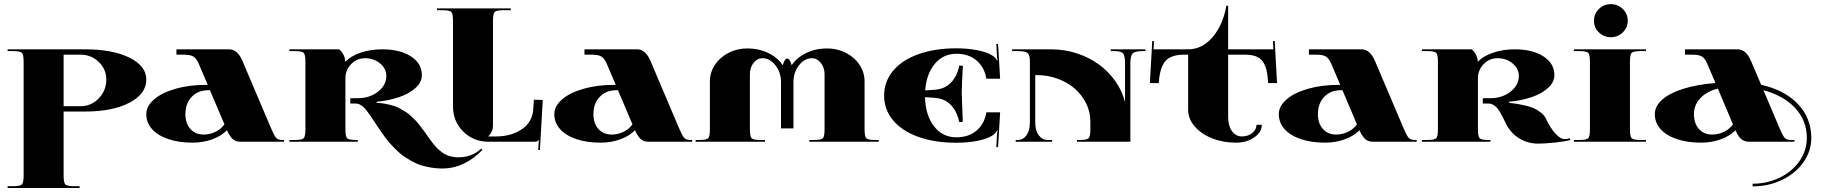

<svg xmlns="http://www.w3.org/2000/svg" viewBox="-20 -697 8969 944"><path d="M292.8 -428.3V-174.8H375.9Q428.3 -174.8 465.5 -213.3Q502.6 -251.7 502.6 -305.9Q502.6 -356.6 465.5 -392.5Q428.3 -428.3 375.9 -428.3ZM17.5 -454.5H397.7Q533.2 -454.5 616.3 -413.7Q699.3 -372.8 699.3 -305.9Q699.3 -235.1 616.3 -191.9Q533.2 -148.6 397.7 -148.6H292.8V166.1Q292.8 201.5 301.4 210Q309.9 218.5 345.3 218.5H371.5V227.3H17.5V218.5H43.7Q79.1 218.5 87.6 210Q96.2 201.5 96.2 166.1V-393.4Q96.2 -428.8 87.6 -437.3Q79.1 -445.8 43.7 -445.8H17.5Z M847.5 -428.3V-454.5H1105.8Q1147.7 -454.5 1171.8 -398.2L1311.2 -69.9Q1327.4 -31.5 1337 -20.1Q1346.6 -8.7 1368.4 -8.7H1376.7V0H1162.2Q1147.7 0 1136.4 -5.2Q1125 -10.5 1117.1 -20.5Q1109.3 -30.6 1104.9 -38Q1100.5 -45.5 1096.2 -56.8Q1069.1 -28.8 1024 -12.2Q979 4.4 926.6 4.4Q859.3 4.4 807.5 -13.1Q755.7 -30.6 727.5 -62.3Q699.3 -94 699.3 -135.5Q699.3 -174.8 736.9 -207.8Q774.5 -240.8 842 -260.3Q909.5 -279.7 992.1 -279.7H1001.3L956.7 -384.6Q945.4 -410.8 929.9 -419.6Q914.3 -428.3 882 -428.3ZM1083.5 -85.7 1012.2 -253.5H1005.2Q954.1 -253.5 922.9 -221.2Q891.6 -188.8 891.6 -135.5Q891.6 -90.5 916.1 -62.9Q940.6 -35.4 980.8 -35.4Q1011.8 -35.4 1039.6 -49Q1067.3 -62.5 1083.5 -85.7Z M1481.6 -61.2V-393.4Q1481.6 -428.8 1473.1 -437.3Q1464.6 -445.8 1429.2 -445.8H1403V-454.5H1647.7Q1674.8 -431.8 1677.9 -393.8Q1705 -421.8 1753.5 -438.2Q1802 -454.5 1859.3 -454.5Q1947.1 -454.5 2000.7 -419.6Q2054.2 -384.6 2054.2 -327.8Q2054.2 -292.8 2022.5 -264.2Q1990.8 -235.6 1941.2 -219Q1891.6 -202.4 1831.7 -196.7V-191.4Q1854.5 -190.6 1875.7 -186.4Q1896.9 -182.3 1913.7 -177.2Q1930.5 -172.2 1947.1 -163Q1963.7 -153.8 1975.7 -146.2Q1987.8 -138.5 2001.3 -125.9Q2014.9 -113.2 2023.4 -104.5Q2031.9 -95.7 2043.7 -80.6Q2055.5 -65.6 2061.6 -57Q2067.7 -48.5 2079.1 -32.8Q2089.6 -17.5 2096.4 -8.3Q2103.1 0.9 2113.6 14Q2124.1 27.1 2132.4 34.7Q2140.7 42.4 2152.5 51.4Q2164.3 60.3 2175.7 65.1Q2187.1 69.9 2201.5 73.2Q2215.9 76.5 2231.6 76.5Q2301.6 76.5 2345.3 34.1L2352.3 39.8Q2262.7 131.6 2154.7 131.6Q2125.4 131.6 2097.7 126.7Q2069.9 121.9 2047.2 114.5Q2024.5 107.1 2002.2 94.2Q1979.9 81.3 1962.8 69.3Q1945.8 57.3 1927.7 39.3Q1909.5 21.4 1897.3 7.6Q1885.1 -6.1 1870 -26.7Q1854.9 -47.2 1846.2 -60.1Q1837.4 -73 1824.7 -92.7Q1811.2 -113.2 1804.2 -123.7Q1797.2 -134.2 1786.1 -148.8Q1774.9 -163.5 1767.3 -170.5Q1759.6 -177.4 1750 -182.7Q1740.4 -187.9 1731.2 -187.9H1702.4V-214.2H1739.5Q1797.2 -214.2 1838.3 -246.1Q1879.4 -278 1879.4 -323.4Q1879.4 -359.7 1848.6 -385.3Q1817.7 -410.8 1774.5 -410.8Q1736.9 -410.8 1709.4 -384.6Q1681.8 -358.4 1678.3 -319.9V-61.2Q1678.3 -25.8 1686.8 -17.3Q1695.4 -8.7 1730.8 -8.7H1739.5V0H1403V-8.7H1429.2Q1464.6 -8.7 1473.1 -17.3Q1481.6 -25.8 1481.6 -61.2Z M2207.2 -174.8V-594.4Q2207.2 -629.8 2198.6 -638.3Q2190.1 -646.9 2154.7 -646.9H2128.5V-655.6H2491.3V-646.9H2456.3Q2420.9 -646.9 2412.4 -638.3Q2403.8 -629.8 2403.8 -594.4V-78.7Q2403.8 -49.8 2382 -28V-26.2H2418.7Q2494.3 -26.2 2547 -62.5Q2599.7 -98.8 2602.3 -166.1L2604.9 -206.7L2648.6 -205.4L2634.6 40.6L2625.9 40.2L2629.4 -8.7H2628.9Q2623.7 -3.5 2618.9 -1.7Q2614.1 0 2602.7 0H2382Q2308.6 0 2257.9 -49.8Q2207.2 -99.7 2207.2 -174.8Z M2853.6 -428.3V-454.5H3111.9Q3153.8 -454.5 3177.9 -398.2L3317.3 -69.9Q3333.5 -31.5 3343.1 -20.1Q3352.7 -8.7 3374.6 -8.7H3382.9V0H3168.3Q3153.8 0 3142.5 -5.2Q3131.1 -10.5 3123.3 -20.5Q3115.4 -30.6 3111 -38Q3106.6 -45.5 3102.3 -56.8Q3075.2 -28.8 3030.2 -12.2Q2985.1 4.4 2932.7 4.4Q2865.4 4.4 2813.6 -13.1Q2761.8 -30.6 2733.6 -62.3Q2705.4 -94 2705.4 -135.5Q2705.4 -174.8 2743 -207.8Q2780.6 -240.8 2848.1 -260.3Q2915.6 -279.7 2998.3 -279.7H3007.4L2962.8 -384.6Q2951.5 -410.8 2936 -419.6Q2920.5 -428.3 2888.1 -428.3ZM3089.6 -85.7 3018.4 -253.5H3011.4Q2960.2 -253.5 2929 -221.2Q2897.7 -188.8 2897.7 -135.5Q2897.7 -90.5 2922.2 -62.9Q2946.7 -35.4 2986.9 -35.4Q3017.9 -35.4 3045.7 -49Q3073.4 -62.5 3089.6 -85.7Z M3470.3 -61.2V-297.2Q3470.3 -340.9 3495 -378.3Q3519.7 -415.6 3562.1 -437.3Q3604.5 -458.9 3654.3 -458.9Q3710.7 -458.9 3757.4 -436.2Q3804.2 -413.5 3828.7 -375.9Q3837.8 -409.1 3850.5 -409.1Q3863.2 -409.1 3872.4 -376.3Q3896.9 -413.5 3943.6 -436.2Q3990.4 -458.9 4046.3 -458.9Q4096.2 -458.9 4138.8 -437.3Q4181.4 -415.6 4206.1 -378.3Q4230.8 -340.9 4230.8 -297.2V-61.2Q4230.8 -25.8 4239.3 -17.3Q4247.8 -8.7 4283.2 -8.7H4300.7V0H3959.4V-8.7H3981.6Q4017 -8.7 4025.6 -17.3Q4034.1 -25.8 4034.1 -61.2V-332.2Q4034.1 -364.5 4015.7 -387.7Q3997.4 -410.8 3972 -410.8Q3935.8 -410.8 3908.4 -376.1Q3881.1 -341.3 3881.1 -292.8V-65.6H3819.9V-292.8Q3819.9 -341.3 3792.4 -376.1Q3764.9 -410.8 3728.6 -410.8Q3703.2 -410.8 3685.1 -387.9Q3667 -364.9 3667 -332.2V-61.2Q3667 -25.8 3675.5 -17.3Q3684 -8.7 3719.4 -8.7H3741.3V0H3400.3V-8.7H3417.8Q3453.2 -8.7 3461.8 -17.3Q3470.3 -25.8 3470.3 -61.2Z M4326.9 -227.3Q4326.9 -295.9 4370.8 -348.8Q4414.8 -401.7 4495.4 -430.5Q4576 -459.4 4680.9 -459.4Q4738.6 -459.4 4786.1 -450Q4833.5 -440.6 4858.4 -424.4Q4877.6 -411.7 4881.6 -399.5L4885.1 -400.3Q4882 -410.8 4881.6 -424.8L4878.5 -480.8L4887.2 -481.2L4897.3 -309.9H4829.5L4829.1 -312.5Q4819.9 -366.7 4781.2 -399.7Q4742.6 -432.7 4682.3 -432.7Q4618 -432.7 4576.5 -383.5Q4535 -334.4 4528.8 -252.6L4575.2 -255.7Q4625.4 -259.2 4655.8 -291.1Q4686.2 -323 4696.7 -374.6L4714.2 -373.7Q4708.5 -276.7 4708.5 -237.3L4713.7 -97.9L4696.2 -97Q4685.8 -148.6 4655.6 -180.5Q4625.4 -212.4 4575.2 -215.9L4528 -219.4Q4530.2 -130.2 4572.3 -76Q4614.5 -21.9 4682.3 -21.9Q4742.6 -21.9 4781.2 -54.9Q4819.9 -87.8 4829.1 -142L4829.5 -144.7H4897.3L4887.2 26.7L4878.5 26.2L4881.6 -29.7Q4882 -43.7 4885.1 -54.2L4881.6 -55.1Q4877.6 -42.8 4858.4 -30.2Q4833.5 -14 4786.1 -4.6Q4738.6 4.8 4680.9 4.8Q4576 4.8 4495.4 -24Q4414.8 -52.9 4370.8 -105.6Q4326.9 -158.2 4326.9 -227.3Z M5043.7 -393.4Q5043.7 -427.4 5031.7 -436.6Q5019.7 -445.8 4982.5 -445.8H4956.3V-454.5H5148.2Q5213.7 -454.5 5274.5 -434.7Q5335.2 -414.8 5382.6 -380.2Q5430.1 -345.7 5463.9 -297.6Q5497.8 -249.6 5511.4 -194.1V-384.6Q5511.4 -421.8 5502.2 -433.8Q5493 -445.8 5458.9 -445.8H5441.4V-454.5H5611.9V-445.8H5598.8Q5559 -445.8 5548.3 -433.8Q5537.6 -421.8 5537.6 -384.6V0H5275.3V-8.7H5288.5Q5323.9 -8.7 5332.4 -17.3Q5340.9 -25.8 5340.9 -61.2V-100.5Q5340.9 -146.9 5320.1 -188.8Q5299.4 -230.8 5264.2 -261.4Q5229 -292 5180.3 -309.9Q5131.6 -327.8 5078.2 -327.8H5069.9V-96.2Q5069.9 -55.1 5087.2 -31.9Q5104.5 -8.7 5131.1 -8.7H5153V0H4973.8V-8.7H4984.3Q5010.1 -8.7 5026.9 -31.9Q5043.7 -55.1 5043.7 -96.2Z M5821.7 -428.3H5804.2Q5736 -428.3 5708.9 -395.5Q5681.8 -362.8 5677.4 -288.5H5633.7L5645.1 -495.2L5653.8 -494.8L5651.7 -454.5H5821.7Q5890.7 -454.5 5941.9 -514.4Q5993 -574.3 6009.6 -668.7H6018.4V-454.5H6240.8L6238.6 -494.8L6247.4 -495.2L6258.7 -288.5H6215Q6212.8 -326.9 6207.4 -350.7Q6201.9 -374.6 6189.2 -393.4Q6176.6 -412.2 6154.3 -420.2Q6132 -428.3 6097 -428.3H6018.4V-122.4Q6018.4 -79.1 6036.9 -52.7Q6055.5 -26.2 6086.1 -26.2Q6115.8 -26.2 6136.8 -43.1Q6157.8 -59.9 6157.8 -83.5H6184Q6184 -47.2 6146.6 -21.4Q6109.3 4.4 6056.4 4.4Q5992.6 4.4 5938.6 -17.3Q5884.6 -38.9 5853.1 -76.3Q5821.7 -113.6 5821.7 -157.3Z M6415.6 -428.3V-454.5H6674Q6715.9 -454.5 6739.9 -398.2L6879.4 -69.9Q6895.5 -31.5 6905.2 -20.1Q6914.8 -8.7 6936.6 -8.7H6944.9V0H6730.3Q6715.9 0 6704.5 -5.2Q6693.2 -10.5 6685.3 -20.5Q6677.4 -30.6 6673.1 -38Q6668.7 -45.5 6664.3 -56.8Q6637.2 -28.8 6592.2 -12.2Q6547.2 4.4 6494.8 4.4Q6427.4 4.4 6375.7 -13.1Q6323.9 -30.6 6295.7 -62.3Q6267.5 -94 6267.5 -135.5Q6267.5 -174.8 6305.1 -207.8Q6342.7 -240.8 6410.2 -260.3Q6477.7 -279.7 6560.3 -279.7H6569.5L6524.9 -384.6Q6513.5 -410.8 6498 -419.6Q6482.5 -428.3 6450.2 -428.3ZM6651.7 -85.7 6580.4 -253.5H6573.4Q6522.3 -253.5 6491 -221.2Q6459.8 -188.8 6459.8 -135.5Q6459.8 -90.5 6484.3 -62.9Q6508.7 -35.4 6549 -35.4Q6580 -35.4 6607.7 -49Q6635.5 -62.5 6651.7 -85.7Z M7049.8 -61.2V-393.4Q7049.8 -428.8 7041.3 -437.3Q7032.8 -445.8 6997.4 -445.8H6971.2V-454.5H7215.9Q7243 -431.8 7246.1 -393.8Q7273.2 -421.8 7321.7 -438.2Q7370.2 -454.5 7427.4 -454.5Q7515.3 -454.5 7568.8 -419.6Q7622.4 -384.6 7622.4 -327.8Q7622.4 -292.8 7590.7 -264.2Q7559 -235.6 7509.4 -219Q7459.8 -202.4 7399.9 -196.7V-191.4Q7423.1 -188.8 7438.6 -186.4Q7454.1 -184 7479.7 -178.1Q7505.2 -172.2 7522.5 -164.3Q7539.8 -156.5 7556.8 -142.9Q7573.9 -129.4 7581.7 -111.9Q7601.4 -69.5 7626.3 -41.3Q7651.2 -13.1 7674 -13.1Q7683.1 -13.1 7698.9 -17L7701 -8.7Q7672.6 -0.9 7621.9 4.2Q7571.2 9.2 7543.3 9.2Q7490.8 9.2 7448.2 -17.5Q7405.6 -44.1 7382.9 -91.8Q7373.3 -111.9 7367.8 -122.8Q7362.3 -133.7 7353.4 -148.2Q7344.4 -162.6 7337.2 -169.8Q7330 -177 7320.1 -182.5Q7310.3 -187.9 7299.4 -187.9H7270.5V-214.2H7307.7Q7365.4 -214.2 7406.5 -246.1Q7447.6 -278 7447.6 -323.4Q7447.6 -359.7 7416.7 -385.3Q7385.9 -410.8 7342.7 -410.8Q7305.1 -410.8 7277.5 -384.6Q7250 -358.4 7246.5 -319.9V-61.2Q7246.5 -25.8 7255 -17.3Q7263.5 -8.7 7299 -8.7H7307.7V0H6971.2V-8.7H6997.4Q7032.8 -8.7 7041.3 -17.3Q7049.8 -25.8 7049.8 -61.2Z M7718.5 -454.5H8072.6V-445.8H8046.3Q8010.9 -445.8 8002.4 -437.3Q7993.9 -428.8 7993.9 -393.4V-61.2Q7993.9 -25.8 8002.4 -17.3Q8010.9 -8.7 8046.3 -8.7H8072.6V0H7718.5V-8.7H7744.8Q7780.2 -8.7 7788.7 -17.3Q7797.2 -25.8 7797.2 -61.2V-393.4Q7797.2 -428.8 7788.7 -437.3Q7780.2 -445.8 7744.8 -445.8H7718.5ZM7841.1 -652.8Q7865.4 -676.6 7899.9 -676.6Q7934.4 -676.6 7958.7 -652.8Q7983 -628.9 7983 -595.3Q7983 -561.6 7958.7 -537.8Q7934.4 -514 7899.9 -514Q7865.4 -514 7841.1 -537.8Q7816.9 -561.6 7816.9 -595.3Q7816.9 -628.9 7841.1 -652.8Z M8426.1 -261.4Q8371.1 -247.4 8339.8 -214.2Q8308.6 -180.9 8308.6 -135.5Q8308.6 -90.5 8333 -62.9Q8357.5 -35.4 8397.7 -35.4Q8428.8 -35.4 8456.5 -49Q8484.3 -62.5 8500.4 -85.7ZM8513.1 -56.8Q8486 -28.8 8441 -12.2Q8396 4.4 8343.5 4.4Q8276.2 4.4 8224.4 -13.1Q8172.6 -30.6 8144.4 -62.3Q8116.3 -94 8116.3 -135.5Q8116.3 -175.3 8152.8 -207.4Q8189.2 -239.5 8256.3 -260.5Q8323.4 -281.5 8414.3 -288.9L8373.7 -384.6Q8362.3 -410.8 8346.8 -419.6Q8331.3 -428.3 8299 -428.3H8264.4V-454.5H8522.7Q8564.7 -454.5 8588.7 -398.2L8639 -280.2Q8753.5 -254.8 8819.5 -185.8Q8885.5 -116.7 8885.5 -18.8Q8885.5 45.9 8846.8 100.7Q8808.1 155.6 8741.7 187.5Q8675.3 219.4 8597 219.4V206.3Q8669.6 206.3 8731 176.1Q8792.4 146 8828 94.2Q8863.6 42.4 8863.6 -18.8Q8863.6 -103.6 8806.8 -165.2Q8750 -226.8 8650.3 -253.5L8728.1 -69.9Q8744.3 -31.5 8753.9 -20.1Q8763.5 -8.7 8785.4 -8.7H8802.4V0H8579.1Q8567.3 0 8557.3 -3.9Q8547.2 -7.9 8540.9 -13.1Q8534.5 -18.4 8528.6 -27.1Q8522.7 -35.8 8519.7 -41.7Q8516.6 -47.6 8513.1 -56.8Z"/></svg>

Font: Wabroye
Style: Medium
Weight: 500
Designer: gluk
Foundry: gluk
Version: Version 0.14